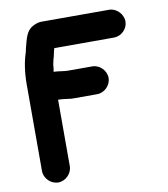

<svg xmlns="http://www.w3.org/2000/svg" viewBox="-80 -751 736 843"><g transform="rotate(-10 287.5 -329.0)"><path d="M174 -37V-333C194 -333 213 -329 234 -327H347C380 -327 409 -356 409 -389C409 -422 380 -451 347 -451H239C219 -451 196 -457 176 -457C177 -464 178 -471 179 -477C179 -483 180 -489 181 -494L185 -512C187 -518 189 -524 190 -531L194 -549C195 -552 196 -555 197 -559H463C496 -559 525 -587 525 -620C525 -653 496 -683 463 -683H161C149 -683 136 -679 123 -672C90 -655 85 -619 74 -579L70 -561C57 -523 50 -474 50 -424V-37C50 -4 79 25 112 25C145 25 174 -4 174 -37Z"/></g></svg>

Font: Electronic
Style: Thk
Weight: 900
Version: Version 1.011